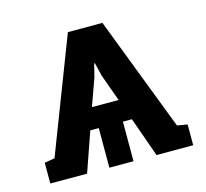

<svg xmlns="http://www.w3.org/2000/svg" viewBox="-83 -622 770 716"><g transform="rotate(-15 302.5 -264.0)"><path d="M26.9 0V-80.1L66.4 -86.9L236.3 -528.3H369.6L539.1 -86.9L578.6 -80.1V0H437L382.8 -152.8H348.1V0H254.9V-152.8H222.2L168.9 0ZM250.5 -234.9H353.5L315.9 -339.4L303.7 -390.1H300.8L288.1 -339.4Z"/></g></svg>

Font: Roboto Slab SemiBold
Style: Regular
Weight: 600
Designer: Google
Version: Version 2.001; ttfautohint (v1.8.3)